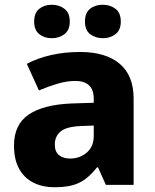

<svg xmlns="http://www.w3.org/2000/svg" viewBox="-20 -779 653 809"><path d="M318 -560Q425 -560 484 -510.5Q543 -461 543 -364V0H426L393 -74H389Q366 -45 341.5 -26Q317 -7 285.5 1.5Q254 10 208 10Q160 10 121.5 -9Q83 -28 61 -67Q39 -106 39 -166Q39 -254 100.5 -296Q162 -338 281 -343L375 -346V-362Q375 -402 354.5 -420Q334 -438 298 -438Q262 -438 223 -426.5Q184 -415 144 -398L93 -510Q138 -534 195 -547Q252 -560 318 -560ZM324 -248Q261 -246 236 -225.5Q211 -205 211 -170Q211 -139 229 -125Q247 -111 275 -111Q317 -111 346 -136.5Q375 -162 375 -206V-250ZM124 -688Q124 -725 145.5 -742Q167 -759 198 -759Q229 -759 251.5 -742Q274 -725 274 -688Q274 -652 251.5 -635Q229 -618 198 -618Q167 -618 145.5 -635Q124 -652 124 -688ZM338 -688Q338 -725 359.5 -742Q381 -759 413 -759Q444 -759 466.5 -742Q489 -725 489 -688Q489 -652 466.5 -635Q444 -618 414 -618Q382 -618 360 -635Q338 -652 338 -688Z"/></svg>

Font: Noto Sans Devanagari ExtraBold
Style: Regular
Weight: 800
Version: Version 2.003